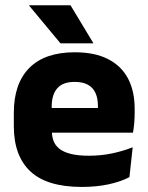

<svg xmlns="http://www.w3.org/2000/svg" viewBox="-20 -707 570 739"><path d="M295 12.5Q160.9 12.5 97.1 -47.2Q33.2 -107 33.2 -221.4V-272.5Q33.2 -385.7 93.1 -445.8Q152.9 -505.8 267.7 -505.8Q344.5 -505.8 395.6 -479.7Q446.8 -453.6 472.6 -405.1Q498.3 -356.5 498.3 -288.5V-272.1Q498.3 -253 496.7 -233.3Q495 -213.5 491.8 -196.4H354.1Q355.8 -225.6 356.4 -251.4Q357 -277.2 357 -297.9Q357 -328.3 347.5 -349.2Q337.9 -370 318.2 -380.9Q298.5 -391.8 267.7 -391.8Q221.7 -391.8 200.4 -367.1Q179 -342.4 179 -296.9V-252L179.9 -235.3V-200.5Q179.9 -181.3 186.2 -164.4Q192.5 -147.5 208.3 -134.7Q224.2 -121.9 251.9 -114.8Q279.7 -107.6 322.6 -107.6Q367.9 -107.6 410 -116.3Q452.1 -125 490.7 -140.1L478.2 -25.2Q444.2 -7.5 397.6 2.5Q351.1 12.5 295 12.5ZM114.2 -196.4V-291.2H461V-196.4ZM251.3 -686.8 338.8 -541.8V-540.2H212.8L92.4 -684.9V-686.8Z"/></svg>

Font: Anek Tamil Medium
Style: Regular
Weight: 500
Designer: Aadarsh Rajan (Tamil), Yesha Goshar (Latin)
Foundry: Ek Type
Version: Version 1.003